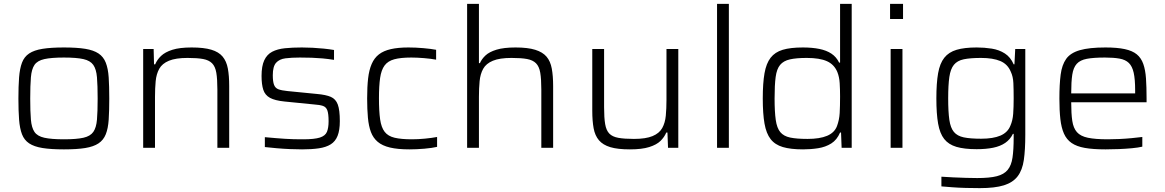

<svg xmlns="http://www.w3.org/2000/svg" viewBox="-20 -763 6013 991"><path d="M310 8Q243 8 199.5 1Q156 -6 130.5 -23Q105 -40 93.5 -70Q82 -100 78.5 -145.5Q75 -191 75 -254Q75 -318 78.5 -363.5Q82 -409 93.5 -439.5Q105 -470 130.5 -487Q156 -504 199.5 -511Q243 -518 310 -518Q377 -518 420 -511Q463 -504 488.5 -487Q514 -470 526 -439.5Q538 -409 541 -363.5Q544 -318 544 -254Q544 -191 541 -145.5Q538 -100 526 -70Q514 -40 488.5 -23Q463 -6 420 1Q377 8 310 8ZM310 -44Q375 -44 410.5 -52Q446 -60 461.5 -82Q477 -104 480.5 -145.5Q484 -187 484 -254Q484 -322 480.5 -364Q477 -406 461.5 -428Q446 -450 410.5 -458Q375 -466 310 -466Q245 -466 209 -458Q173 -450 158 -428Q143 -406 139.5 -364Q136 -322 136 -254Q136 -187 139.5 -145.5Q143 -104 158 -82Q173 -60 209 -52Q245 -44 310 -44Z M719 0V-510H773L775 -431H781Q791 -455 811.5 -474.5Q832 -494 869.5 -506Q907 -518 969 -518Q1032 -518 1070.5 -506.5Q1109 -495 1129 -471Q1149 -447 1156 -409.5Q1163 -372 1163 -319V0H1102V-301Q1102 -355 1096.5 -387.5Q1091 -420 1074.5 -436.5Q1058 -453 1028 -458.5Q998 -464 948 -464Q887 -464 852 -449.5Q817 -435 802 -408Q787 -381 783.5 -344Q780 -307 780 -263V0Z M1539 8Q1511 8 1476 6.5Q1441 5 1407.5 2Q1374 -1 1347 -4V-55Q1379 -52 1404.5 -50Q1430 -48 1452 -46.5Q1474 -45 1496 -44.5Q1518 -44 1545 -44Q1603 -44 1631 -53Q1659 -62 1667.5 -82.5Q1676 -103 1676 -137Q1676 -176 1669.5 -193.5Q1663 -211 1646.5 -216.5Q1630 -222 1600 -224L1449 -239Q1399 -244 1373.5 -258Q1348 -272 1339 -299.5Q1330 -327 1330 -371Q1330 -422 1344 -452Q1358 -482 1385 -496Q1412 -510 1450.5 -514Q1489 -518 1538 -518Q1564 -518 1593.5 -516.5Q1623 -515 1652 -512Q1681 -509 1704 -505V-454Q1673 -459 1645 -461.5Q1617 -464 1589 -465Q1561 -466 1528 -466Q1485 -466 1453.5 -462Q1422 -458 1405 -439Q1388 -420 1388 -375Q1388 -342 1394.5 -325Q1401 -308 1417.5 -302Q1434 -296 1464 -293L1616 -278Q1662 -274 1687.5 -263Q1713 -252 1723.5 -223.5Q1734 -195 1734 -138Q1734 -91 1722.5 -62Q1711 -33 1687 -18Q1663 -3 1626 2.5Q1589 8 1539 8Z M2093 8Q2033 8 1993 -1.5Q1953 -11 1929.5 -31Q1906 -51 1894.5 -81.5Q1883 -112 1879 -155.5Q1875 -199 1875 -255Q1875 -315 1880 -358.5Q1885 -402 1898.5 -433Q1912 -464 1936 -482.5Q1960 -501 1997.5 -509.5Q2035 -518 2088 -518Q2125 -518 2165 -514.5Q2205 -511 2231 -506V-455Q2205 -460 2168.5 -463Q2132 -466 2103 -466Q2048 -466 2015 -457Q1982 -448 1965 -425Q1948 -402 1942 -361Q1936 -320 1936 -256Q1936 -189 1942 -147Q1948 -105 1965.5 -82.5Q1983 -60 2017 -52Q2051 -44 2106 -44Q2138 -44 2174 -47.5Q2210 -51 2236 -56V-5Q2211 1 2170.5 4.5Q2130 8 2093 8Z M2391 0V-743H2452V-437H2457Q2466 -458 2485.5 -476.5Q2505 -495 2542.5 -506.5Q2580 -518 2641 -518Q2704 -518 2742.5 -506Q2781 -494 2801 -470.5Q2821 -447 2828 -409Q2835 -371 2835 -319V0H2774V-301Q2774 -355 2768.5 -387.5Q2763 -420 2746.5 -436.5Q2730 -453 2700 -458.5Q2670 -464 2620 -464Q2559 -464 2524 -449.5Q2489 -435 2474 -408Q2459 -381 2455.5 -344Q2452 -307 2452 -263V0Z M3231 8Q3168 8 3130 -3.5Q3092 -15 3071.5 -39Q3051 -63 3044 -101Q3037 -139 3037 -191V-510H3098V-209Q3098 -155 3103.5 -122.5Q3109 -90 3125 -73.5Q3141 -57 3172 -51.5Q3203 -46 3252 -46Q3313 -46 3348 -60.5Q3383 -75 3398 -102Q3413 -129 3416.5 -166Q3420 -203 3420 -247V-510H3481V0H3428L3425 -79H3419Q3409 -55 3389 -35.5Q3369 -16 3331 -4Q3293 8 3231 8Z M3681 0V-743H3742V0Z M4125 8Q4061 8 4020.5 -4Q3980 -16 3957.5 -45Q3935 -74 3926 -125Q3917 -176 3917 -255Q3917 -334 3926 -385Q3935 -436 3957.5 -465Q3980 -494 4020 -506Q4060 -518 4124 -518Q4172 -518 4209 -510.5Q4246 -503 4271.5 -486Q4297 -469 4311 -440H4316V-743H4376V0H4324L4321 -79H4316Q4300 -41 4270.5 -22.5Q4241 -4 4203 2Q4165 8 4125 8ZM4148 -46Q4211 -46 4249 -62Q4287 -78 4300 -112Q4312 -144 4314 -179.5Q4316 -215 4316 -265Q4316 -302 4314 -334Q4312 -366 4302 -391Q4286 -430 4248.5 -447Q4211 -464 4144 -464Q4090 -464 4057 -456.5Q4024 -449 4006.5 -428Q3989 -407 3983.5 -365.5Q3978 -324 3978 -255Q3978 -186 3984 -144Q3990 -102 4007.5 -81Q4025 -60 4058.5 -53Q4092 -46 4148 -46Z M4574 -665V-743H4641V-665ZM4577 0V-510H4638V0Z M5037 208Q5002 208 4964.5 207Q4927 206 4894.5 203.5Q4862 201 4839 199V149Q4867 151 4900 152.5Q4933 154 4965.5 155Q4998 156 5024 156Q5088 156 5125 146.5Q5162 137 5181 114Q5200 91 5206 50.5Q5212 10 5212 -53V-72H5208Q5194 -43 5168.5 -25.5Q5143 -8 5106 -0.5Q5069 7 5021 7Q4957 7 4916.5 -5Q4876 -17 4853.5 -45.5Q4831 -74 4822 -125Q4813 -176 4813 -255Q4813 -334 4822 -385Q4831 -436 4854 -465Q4877 -494 4917.5 -506Q4958 -518 5021 -518Q5061 -518 5099 -512Q5137 -506 5166.5 -487Q5196 -468 5212 -431H5216L5220 -510H5272V-67Q5272 10 5264.5 62.5Q5257 115 5232.5 147Q5208 179 5161.5 193.5Q5115 208 5037 208ZM5044 -47Q5106 -47 5143.5 -63Q5181 -79 5195 -114Q5207 -141 5209.5 -175.5Q5212 -210 5212 -255Q5212 -300 5210.5 -334Q5209 -368 5197 -393Q5181 -432 5143 -448Q5105 -464 5044 -464Q4988 -464 4954.5 -457Q4921 -450 4903.5 -428.5Q4886 -407 4880 -365.5Q4874 -324 4874 -255Q4874 -186 4880 -144.5Q4886 -103 4903.5 -82Q4921 -61 4954.5 -54Q4988 -47 5044 -47Z M5686 8Q5622 8 5579.5 0.5Q5537 -7 5511 -25Q5485 -43 5471.5 -73.5Q5458 -104 5453 -148.5Q5448 -193 5448 -254Q5448 -327 5454.5 -377.5Q5461 -428 5483 -459Q5505 -490 5553.5 -504Q5602 -518 5686 -518Q5746 -518 5785.5 -509.5Q5825 -501 5847.5 -482.5Q5870 -464 5881 -433Q5892 -402 5895 -358Q5898 -314 5898 -255V-235H5509Q5509 -177 5514.5 -139.5Q5520 -102 5538.5 -81Q5557 -60 5595 -52Q5633 -44 5698 -44Q5726 -44 5758 -45.5Q5790 -47 5821 -50Q5852 -53 5876 -56V-6Q5855 -1 5823 2Q5791 5 5755.5 6.5Q5720 8 5686 8ZM5839 -262V-297Q5839 -354 5831.5 -387.5Q5824 -421 5806.5 -438Q5789 -455 5758.5 -460.5Q5728 -466 5683 -466Q5625 -466 5590 -459.5Q5555 -453 5537.5 -433.5Q5520 -414 5514.5 -377.5Q5509 -341 5509 -281H5859Z"/></svg>

Font: Saira SemiExpanded Light
Style: Regular
Weight: 300
Width: 6
Designer: Hector Gatti with collaboration of the Omnibus-Type team
Foundry: Omnibus-Type
Version: Version 1.101